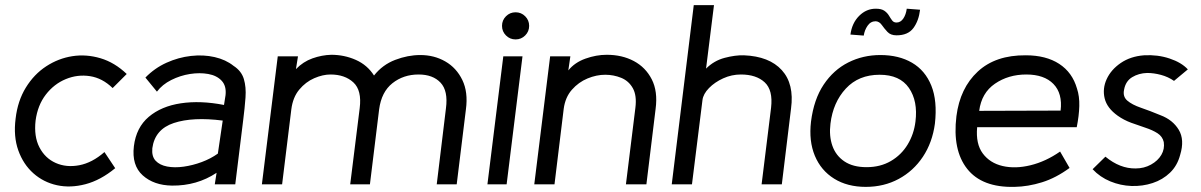

<svg xmlns="http://www.w3.org/2000/svg" viewBox="-20 -720 4692 750"><path d="M430 -63Q373 -16 314 -0.5Q255 15 202.5 3.5Q150 -8 110.5 -43Q71 -78 51.5 -132.5Q32 -187 41 -257Q49 -326 81 -378Q113 -430 160.5 -461Q208 -492 262.5 -500.5Q317 -509 372.5 -492.5Q428 -476 475 -431L420 -376Q380 -415 331.5 -422.5Q283 -430 237 -411Q191 -392 159 -350.5Q127 -309 119 -249Q112 -187 134 -144.5Q156 -102 197.5 -83.5Q239 -65 289.5 -74.5Q340 -84 388 -126Z M652 5Q581 4 537.5 -35Q494 -74 503 -149Q512 -222 561 -263.5Q610 -305 686.5 -316.5Q763 -328 855 -310L861 -348Q865 -384 846 -404.5Q827 -425 793.5 -431Q760 -437 722 -431Q684 -425 649 -407.5Q614 -390 593 -362L548 -417Q584 -454 630.5 -475Q677 -496 726 -501.5Q775 -507 818.5 -497Q862 -487 892 -463Q923 -443 932.5 -411.5Q942 -380 939 -339Q936 -298 930 -251L899 0H819L826 -45Q749 6 652 5ZM831 -120 850 -249Q733 -264 659 -239.5Q585 -215 575 -141Q572 -109 588 -92Q604 -75 633 -69.5Q662 -64 697.5 -69Q733 -74 768 -87Q803 -100 831 -120Z M1764 0H1686L1722 -297Q1731 -365 1701 -397Q1671 -429 1615 -429Q1556 -429 1513 -395Q1470 -361 1461 -293L1425 0H1348L1385 -297Q1394 -367 1360.5 -398Q1327 -429 1271 -429Q1241 -429 1207.5 -414.5Q1174 -400 1149 -370Q1124 -340 1118 -293L1082 0H1003L1065 -500H1144L1136 -450Q1164 -479 1200.5 -492Q1237 -505 1274 -506Q1325 -506 1370 -486Q1415 -466 1441 -425Q1474 -467 1523.5 -486Q1573 -505 1622 -505Q1676 -505 1719.5 -480Q1763 -455 1786 -407.5Q1809 -360 1800 -293Z M1994 -566Q1972 -566 1956.5 -581.5Q1941 -597 1941 -619Q1941 -641 1956.5 -656.5Q1972 -672 1994 -672Q2016 -672 2031.5 -656.5Q2047 -641 2047 -619Q2047 -597 2031.5 -581.5Q2016 -566 1994 -566ZM1959 0H1884L1946 -500H2021Z M2505 0H2425L2462 -299Q2468 -347 2452 -375.5Q2436 -404 2406.5 -416Q2377 -428 2344 -428Q2310 -428 2275 -413.5Q2240 -399 2214 -369.5Q2188 -340 2182 -295L2146 0H2067L2129 -500H2208L2200 -445Q2225 -476 2267 -491Q2309 -506 2350 -506Q2410 -506 2456 -481.5Q2502 -457 2526 -410Q2550 -363 2541 -295Z M3034 0H2955L2992 -299Q3000 -368 2967 -398.5Q2934 -429 2874 -429Q2838 -429 2805 -414Q2772 -399 2749.5 -376Q2727 -353 2724 -329L2683 0H2604L2690 -700H2769L2738 -452Q2769 -483 2810.5 -494Q2852 -505 2886 -504Q2985 -500 3034 -446Q3083 -392 3070 -296Z M3362 10Q3290 10 3238.5 -22Q3187 -54 3163 -111.5Q3139 -169 3148 -245Q3159 -332 3197.5 -389.5Q3236 -447 3293.5 -476Q3351 -505 3419 -505Q3491 -505 3542.5 -475Q3594 -445 3618 -385.5Q3642 -326 3632 -237Q3622 -163 3585 -107.5Q3548 -52 3490.5 -21Q3433 10 3362 10ZM3365 -67Q3419 -67 3460 -91Q3501 -115 3525.5 -155.5Q3550 -196 3556 -245Q3566 -325 3530.5 -376.5Q3495 -428 3416 -428Q3334 -428 3284 -374Q3234 -320 3224 -237Q3218 -189 3231.5 -150.5Q3245 -112 3278.5 -89.5Q3312 -67 3365 -67ZM3482 -582Q3459 -582 3446.5 -595.5Q3434 -609 3424.5 -622.5Q3415 -636 3401 -637Q3381 -637 3369 -619.5Q3357 -602 3354 -581L3302 -585Q3308 -630 3336 -658Q3364 -686 3401 -686Q3423 -686 3434.5 -678Q3446 -670 3452.5 -659Q3459 -648 3465 -640Q3471 -632 3482 -632Q3498 -632 3508.5 -647.5Q3519 -663 3522 -686L3574 -682Q3569 -639 3548 -610.5Q3527 -582 3482 -582Z M4186 -223H3797Q3791 -158 3819 -120.5Q3847 -83 3896.5 -71.5Q3946 -60 4005.5 -74.5Q4065 -89 4121 -128L4158 -64Q4105 -25 4050.5 -8Q3996 9 3943 10Q3816 13 3758 -60.5Q3700 -134 3716 -266Q3730 -376 3799.5 -440.5Q3869 -505 3987 -504Q4066 -504 4117.5 -470.5Q4169 -437 4187 -374Q4197 -344 4196 -306Q4195 -268 4186 -223ZM3989 -429Q3919 -429 3866.5 -393Q3814 -357 3805 -287L4123 -288Q4131 -355 4095 -392Q4059 -429 3989 -429Z M4248 -59 4298 -108Q4355 -61 4416 -62Q4449 -62 4476 -77Q4503 -92 4516.5 -115Q4530 -138 4526 -165Q4521 -187 4501.5 -199.5Q4482 -212 4454.5 -221Q4427 -230 4398.5 -240.5Q4370 -251 4346 -268Q4304 -298 4295 -336Q4286 -374 4303 -411Q4320 -448 4358 -474Q4396 -500 4449 -504Q4502 -507 4548.5 -491.5Q4595 -476 4620 -449L4566 -404Q4543 -420 4515 -427.5Q4487 -435 4461 -435Q4428 -434 4402.5 -418.5Q4377 -403 4371 -370Q4365 -343 4383.5 -327Q4402 -311 4437 -299Q4472 -287 4513 -270Q4561 -252 4584.5 -213Q4608 -174 4590 -115Q4579 -73 4550.5 -45.5Q4522 -18 4482.5 -5Q4443 8 4400 6.5Q4357 5 4317 -11.5Q4277 -28 4248 -59Z"/></svg>

Font: Kulim Park
Style: Italic
Weight: 400
Italic angle: -8°
Designer: Noponies / Dale Sattler
Foundry: Noponies
Version: Version 1.000; ttfautohint (v1.8.3)